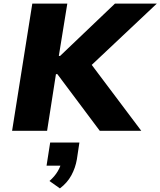

<svg xmlns="http://www.w3.org/2000/svg" viewBox="-20 -725 889 1064"><path d="M47 0 159 -705H353L306 -415H313L617 -705H849L437 -317L454 -411L763 0H533L298 -314H290L241 0ZM312 319 254 278Q283 253 300 224Q317 195 320 172L351 193H238L258 65H420L406 158Q398 205 375.5 246.5Q353 288 312 319Z"/></svg>

Font: Nunito Sans 6pt Black
Style: Italic
Weight: 900
Italic angle: -9°
Version: Version 3.101;gftools[0.9.27]